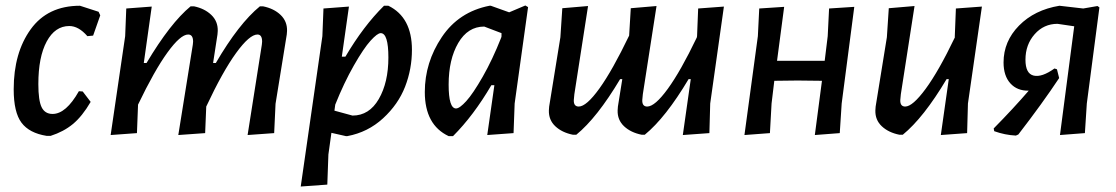

<svg xmlns="http://www.w3.org/2000/svg" viewBox="-20 -489 4073 701"><path d="M272 -468 340 -446 346 -433 320 -359 299 -357Q267 -394 233 -394Q181 -394 150.5 -337.5Q120 -281 120 -182Q120 -122 132 -97.5Q144 -73 172 -73Q221 -73 268 -156L282 -155L311 -117Q280 -64 246 -36Q212 -8 165 7H150Q87 -3 58.5 -41Q30 -79 30 -163Q30 -296 92 -382Q154 -468 272 -468Z M534 -465 505 -259H515Q602 -405 676 -466H688Q727 -458 751.5 -434.5Q776 -411 775 -376L774 -363L758 -259H768Q852 -403 929 -466H940Q980 -458 1004.5 -434.5Q1029 -411 1028 -376L1027 -363L986 -110L981 -3L884 4L936 -326L937 -337Q937 -363 920 -363Q891 -363 842 -295.5Q793 -228 733 -100L729 -3L631 4L684 -326L685 -337Q685 -363 667 -363Q639 -363 591.5 -297.5Q544 -232 484 -107L480 -3L384 4L437 -357L441 -458Z M1254 -465 1228 -282H1241Q1307 -394 1382 -468H1398Q1484 -426 1484 -307Q1484 -237 1459 -172.5Q1434 -108 1378.5 -57Q1323 -6 1248 8H1243L1190 -4L1179 75L1175 185L1078 192L1157 -357L1161 -458ZM1370 -368Q1358 -368 1333 -340.5Q1308 -313 1272 -250Q1236 -187 1204 -107L1201 -85L1267 -67Q1328 -67 1363 -127.5Q1398 -188 1398 -279Q1398 -368 1370 -368Z M1767 -468H1772L1839 -444L1898 -469L1908 -463L1859 -111L1855 -3L1759 4L1785 -178H1774Q1709 -67 1634 8H1618Q1531 -33 1531 -153Q1531 -261 1593 -353.5Q1655 -446 1767 -468ZM1618 -180Q1618 -93 1645 -93Q1658 -93 1682.5 -120Q1707 -147 1742.5 -209Q1778 -271 1810 -352L1811 -356V-368L1748 -392Q1688 -392 1653 -332Q1618 -272 1618 -180Z M2127 -467 2077 -145 2075 -124Q2074 -100 2093 -100Q2121 -100 2168.5 -166Q2216 -232 2277 -359L2283 -459L2377 -467L2327 -145L2325 -124Q2324 -100 2343 -100Q2371 -100 2418 -164.5Q2465 -229 2524 -352L2525 -357L2529 -458L2623 -465L2573 -111L2570 -3L2473 4L2502 -200H2494Q2410 -59 2334 3H2323Q2283 -5 2258.5 -28Q2234 -51 2235 -86L2236 -100L2252 -200H2244Q2160 -59 2084 3H2072Q2032 -5 2007.5 -28Q1983 -51 1984 -86L1985 -100L2026 -353L2033 -459Z M2843 -464 2817 -267H2991L3002 -357L3007 -458L3099 -464L3053 -111L3046 -3L2955 4L2981 -194L2892 -195L2807 -194L2797 -111L2791 -3L2698 4L2747 -357L2752 -458Z M3319 -467 3269 -145 3267 -124Q3266 -100 3285 -100Q3312 -100 3359.5 -164.5Q3407 -229 3466 -352V-357L3470 -458L3565 -465L3514 -111L3511 -3L3415 4L3444 -200H3436Q3352 -59 3276 3H3264Q3224 -5 3199.5 -28Q3175 -51 3176 -86L3177 -100L3218 -353L3225 -459Z M3689 6Q3649 4 3610 -10L3608 -20Q3679 -92 3736 -158Q3694 -157 3669 -184.5Q3644 -212 3644 -261Q3644 -338 3700.5 -395.5Q3757 -453 3848 -468L3935 -458L3987 -467L3994 -462L3948 -111L3941 -3L3850 4L3902 -393L3841 -402Q3791 -402 3757.5 -364Q3724 -326 3724 -271Q3724 -220 3754 -213Q3784 -206 3830 -239L3839 -236L3847 -204Q3786 -112 3698 2Z"/></svg>

Font: Alegreya Sans Medium
Style: Italic
Weight: 500
Italic angle: -7°
Designer: Juan Pablo del Peral
Foundry: Huerta Tipografica
Version: Version 2.007